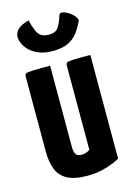

<svg xmlns="http://www.w3.org/2000/svg" viewBox="-112 -775 583 844"><g transform="rotate(-15 179.0 -353.5)"><path d="M180 10Q120 10 87.5 -8Q55 -26 42 -59.5Q29 -93 29 -140V-480Q29 -490 33.5 -494Q38 -498 62.5 -499Q87 -500 145 -500V-133Q145 -118 147.5 -107.5Q150 -97 157 -91.5Q164 -86 178 -86Q188 -86 198 -89Q208 -92 216 -99V-480Q216 -490 220.5 -494Q225 -498 248 -499Q271 -500 328 -500V-28Q304 -14 264.5 -2Q225 10 180 10ZM172 -559Q135 -559 106 -572Q77 -585 59.5 -607Q42 -629 39 -656Q39 -677 54 -692Q69 -707 105 -717Q112 -688 120 -669Q128 -650 141 -641.5Q154 -633 176 -633Q207 -633 219.5 -652Q232 -671 242 -704Q246 -716 263 -711Q280 -706 297.5 -691.5Q315 -677 319 -661Q305 -630 287.5 -607Q270 -584 243 -571.5Q216 -559 172 -559Z"/></g></svg>

Font: Yanone Kaffeesatz ExtraLight
Style: Regular
Weight: 200
Designer: Yanone (Cyrillic: Daniel Pouzeot, Huerta Tipografica, and Cyreal)
Foundry: Yanone
Version: Version 2.003